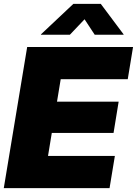

<svg xmlns="http://www.w3.org/2000/svg" viewBox="-21 -970 707 990"><path d="M-1.5 0 119.1 -727.5H665L637.7 -561.5H292L272.9 -445.8H590.8L564.5 -284.7H246.1L226.6 -166H571.3L543.9 0ZM339.4 -791H189.9L190.4 -793L357.4 -950.2H498.5L616.2 -793V-791H467.3L415 -870.6Z"/></svg>

Font: Inter 24pt Black
Style: Italic
Weight: 900
Italic angle: -9.3988°
Designer: Rasmus Andersson
Foundry: rsms
Version: Version 4.001;git-66647c0bb